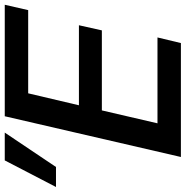

<svg xmlns="http://www.w3.org/2000/svg" viewBox="-58 -754 762 787"><g transform="rotate(-90 322.5 -361.0)"><path d="M539 0 562 -96H210L263 -324H591L612 -418H284L333 -626H674L696 -722H239L72 0ZM172 -722H58L-51 -512H31Z"/></g></svg>

Font: Perun Medium Italic
Style: Regular
Weight: 500
Italic angle: -12°
Foundry: Copyright (c) Stefan Peev, Context Ltd, 2016
Version: Version 1.026